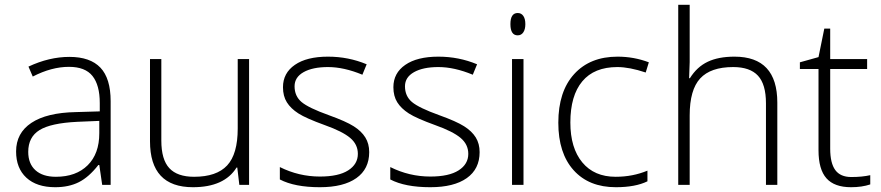

<svg xmlns="http://www.w3.org/2000/svg" viewBox="-20 -780 3717 810"><path d="M47.9 -141.1Q47.9 -218.8 112.5 -261.7Q177.2 -304.7 299.8 -307.1L400.9 -310.1V-345.2Q400.9 -420.9 370.1 -459.5Q339.4 -498 271 -498Q197.3 -498 118.2 -457L100.1 -499Q187.5 -540 272.9 -540Q360.4 -540 403.6 -494.6Q446.8 -449.2 446.8 -353V0H411.1L398.9 -84H395Q355 -32.7 312.7 -11.5Q270.5 9.8 212.9 9.8Q134.8 9.8 91.3 -30.3Q47.9 -70.3 47.9 -141.1ZM99.1 -139.2Q99.1 -89.4 129.6 -61.8Q160.2 -34.2 215.8 -34.2Q300.8 -34.2 349.9 -82.8Q398.9 -131.3 398.9 -217.8V-270L306.2 -266.1Q194.3 -260.7 146.7 -231.2Q99.1 -201.7 99.1 -139.2Z M612.8 -184.1V-530.8H660.6V-187Q660.6 -106.9 694.3 -70.6Q728 -34.2 798.8 -34.2Q893.6 -34.2 938.2 -82Q982.9 -129.9 982.9 -237.8V-530.8H1030.8V0H989.7L981 -73.2H978Q926.3 9.8 793.9 9.8Q612.8 9.8 612.8 -184.1Z M1160.6 -22.9V-75.2Q1240.7 -35.2 1329.6 -35.2Q1408.2 -35.2 1449 -61.3Q1489.7 -87.4 1489.7 -130.9Q1489.7 -170.9 1457.3 -198.2Q1424.8 -225.6 1350.6 -252Q1271 -280.8 1238.8 -301.5Q1206.5 -322.3 1190.2 -348.4Q1173.8 -374.5 1173.8 -412.1Q1173.8 -471.7 1223.9 -506.3Q1273.9 -541 1363.8 -541Q1449.7 -541 1526.9 -508.8L1508.8 -464.8Q1430.7 -497.1 1363.8 -497.1Q1298.8 -497.1 1260.7 -475.6Q1222.7 -454.1 1222.7 -416Q1222.7 -374.5 1252.2 -349.6Q1281.7 -324.7 1367.7 -293.9Q1439.5 -268.1 1472.2 -247.3Q1504.9 -226.6 1521.2 -200.2Q1537.6 -173.8 1537.6 -138.2Q1537.6 -66.9 1483.4 -28.6Q1429.2 9.8 1329.6 9.8Q1223.1 9.8 1160.6 -22.9Z M1626.5 -22.9V-75.2Q1706.5 -35.2 1795.4 -35.2Q1874 -35.2 1914.8 -61.3Q1955.6 -87.4 1955.6 -130.9Q1955.6 -170.9 1923.1 -198.2Q1890.6 -225.6 1816.4 -252Q1736.8 -280.8 1704.6 -301.5Q1672.4 -322.3 1656 -348.4Q1639.6 -374.5 1639.6 -412.1Q1639.6 -471.7 1689.7 -506.3Q1739.7 -541 1829.6 -541Q1915.5 -541 1992.7 -508.8L1974.6 -464.8Q1896.5 -497.1 1829.6 -497.1Q1764.6 -497.1 1726.6 -475.6Q1688.5 -454.1 1688.5 -416Q1688.5 -374.5 1718 -349.6Q1747.6 -324.7 1833.5 -293.9Q1905.3 -268.1 1938 -247.3Q1970.7 -226.6 1987.1 -200.2Q2003.4 -173.8 2003.4 -138.2Q2003.4 -66.9 1949.2 -28.6Q1895 9.8 1795.4 9.8Q1689 9.8 1626.5 -22.9Z M2133.3 -678.2Q2133.3 -725.1 2164.1 -725.1Q2179.2 -725.1 2187.7 -712.9Q2196.3 -700.7 2196.3 -678.2Q2196.3 -656.2 2187.7 -643.6Q2179.2 -630.9 2164.1 -630.9Q2133.3 -630.9 2133.3 -678.2ZM2140.1 0V-530.8H2188.5V0Z M2335.4 -262.2Q2335.4 -394 2402.3 -467.5Q2469.2 -541 2585.4 -541Q2654.3 -541 2717.3 -517.1L2704.1 -474.1Q2635.3 -497.1 2584.5 -497.1Q2486.8 -497.1 2436.5 -436.8Q2386.2 -376.5 2386.2 -263.2Q2386.2 -155.8 2436.5 -95Q2486.8 -34.2 2577.1 -34.2Q2649.4 -34.2 2711.4 -60.1V-15.1Q2660.6 9.8 2578.1 9.8Q2464.4 9.8 2399.9 -62Q2335.4 -133.8 2335.4 -262.2Z M2841.3 0V-759.8H2889.6V-518.1L2887.2 -450.2H2890.6Q2920.4 -498 2965.8 -519.5Q3011.2 -541 3078.6 -541Q3259.3 -541 3259.3 -347.2V0H3211.4V-344.2Q3211.4 -424.3 3177.7 -460.7Q3144 -497.1 3073.2 -497.1Q2978 -497.1 2933.8 -449Q2889.6 -400.9 2889.6 -293V0Z M3354.5 -488.8V-517.1L3433.1 -539.1L3457.5 -659.2H3482.4V-530.8H3638.2V-488.8H3482.4V-152.8Q3482.4 -91.8 3503.9 -62.5Q3525.4 -33.2 3571.3 -33.2Q3617.2 -33.2 3651.4 -41V-2Q3616.2 9.8 3570.3 9.8Q3500 9.8 3466.6 -27.8Q3433.1 -65.4 3433.1 -146V-488.8Z"/></svg>

Font: Open Sans Light
Style: Regular
Weight: 300
Foundry: Ascender Corporation
Version: Version 1.10